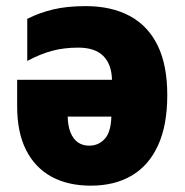

<svg xmlns="http://www.w3.org/2000/svg" viewBox="-20 -582 590 612"><path d="M253.4 -562.5Q335 -562.5 393.3 -531.2Q451.7 -500 482.4 -437.3Q513.2 -374.5 513.2 -278.8Q513.2 -183.1 483.9 -118.9Q454.6 -54.7 400.1 -22.5Q345.7 9.8 269.5 9.8Q196.3 9.8 143.8 -19Q91.3 -47.9 63 -104Q34.7 -160.2 34.7 -242.7V-327.6H336.9Q335.9 -377 309.3 -403.6Q282.7 -430.2 229.5 -430.2Q184.6 -430.2 146.7 -420.2Q108.9 -410.2 66.9 -387.7V-522Q104.5 -541 148.9 -551.8Q193.4 -562.5 253.4 -562.5ZM335 -210.4H195.8Q196.3 -181.2 204.6 -160.2Q212.9 -139.2 228 -128.4Q243.2 -117.7 264.2 -117.7Q293.9 -117.7 313.7 -139.2Q333.5 -160.6 335 -210.4Z"/></svg>

Font: Open Sans SemiCondensed ExtraBold
Style: Regular
Weight: 800
Width: 4
Designer: Monotype Design Team
Foundry: Monotype Imaging Inc.
Version: Version 3.000